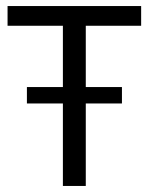

<svg xmlns="http://www.w3.org/2000/svg" viewBox="-20 -615 492 635"><path d="M188 0V-529.8H5V-595H446.8V-529.8H263.7V0ZM69 -272.8V-327.1H383.3V-272.8Z"/></svg>

Font: Encode Sans SC Condensed Thin
Style: Regular
Weight: 100
Width: 3
Designer: Multiple Designers
Foundry: Impallari Type
Version: Version 3.002